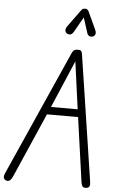

<svg xmlns="http://www.w3.org/2000/svg" viewBox="-77 -1357 850 1408"><g transform="rotate(5 347.5 -653.5)"><path d="M27 -1.5Q12 -5.5 6.2 -18.8Q0.5 -32 11.5 -56L420 -974Q427.5 -991 437.2 -997.5Q447 -1004 464 -1004Q482.5 -1004 488.8 -996.2Q495 -988.5 497 -973L638.5 -43.5Q641.5 -24.5 636 -13Q630.5 -1.5 613 0Q592.5 1.5 585.2 -8.5Q578 -18.5 575.5 -36.5L508.5 -512H279.5L71 -35Q63 -17.5 52.5 -7.8Q42 2 27 -1.5ZM304 -568.5H500.5L475.5 -752L453 -917L382.5 -752ZM564.5 -1110Q549.5 -1105 538 -1111.2Q526.5 -1117.5 522.5 -1131.5L486.5 -1243.5L423.5 -1132.5Q411 -1111 395.8 -1110.2Q380.5 -1109.5 371 -1117Q360 -1127.5 360.5 -1140.5Q361 -1153.5 369 -1165L462 -1293Q470.5 -1305.5 478.8 -1307Q487 -1308.5 494.5 -1308.5Q499 -1308.5 506.5 -1304Q514 -1299.5 517.5 -1291L577 -1162.5Q587.5 -1139.5 581.8 -1126.5Q576 -1113.5 564.5 -1110Z"/></g></svg>

Font: Edu NSW ACT Hand Pre
Style: Regular
Weight: 400
Designer: Tina and Corey Anderson, Eben Sorkin, Mirko Velimirovic
Foundry: Sorkin Type Co.
Version: Version 2.000